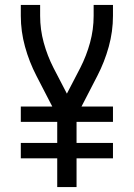

<svg xmlns="http://www.w3.org/2000/svg" viewBox="-20 -755 540 775"><path d="M211 0V-116H64V-178H211V-263H64V-325H191L127 -449Q98 -505 81 -566.5Q64 -628 64 -691V-735H142V-691Q142 -636 156.5 -583Q171 -530 196 -481L250 -377L304 -481Q329 -530 343.5 -583Q358 -636 358 -691V-735H436V-691Q436 -628 419 -566.5Q402 -505 373 -449L309 -325H436V-263H289V-178H436V-116H289V0Z"/></svg>

Font: Iosevka Term Curly
Style: Regular
Weight: 400
Designer: Belleve Invis
Foundry: Belleve Invis
Version: Version 32.3.0